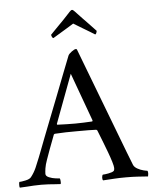

<svg xmlns="http://www.w3.org/2000/svg" viewBox="-71 -887 746 937"><g transform="rotate(-5 302.0 -418.0)"><path d="M317 -839Q320 -839 323 -836.5Q326 -834 329 -831Q349 -810 363 -795Q377 -780 392 -765Q407 -750 428 -727Q428 -723 425.5 -716.5Q423 -710 419 -710Q413 -714 396.5 -724Q380 -734 361.5 -745Q343 -756 330 -764Q317 -772 317 -772Q317 -772 305 -764.5Q293 -757 275.5 -746.5Q258 -736 241.5 -726Q225 -716 215 -710Q211 -710 208 -716.5Q205 -723 205 -727Q226 -749 241 -764Q256 -779 270.5 -794Q285 -809 305 -831Q308 -834 311 -836.5Q314 -839 317 -839ZM93 -136Q93 -136 102.5 -160.5Q112 -185 128 -227Q144 -269 164.5 -320.5Q185 -372 206 -426.5Q227 -481 246.5 -531Q266 -581 281 -619Q285 -627 298.5 -637Q312 -647 319 -647Q321 -647 321.5 -646.5Q322 -646 324 -645L523 -123Q545 -65 548 -59Q553 -48 567.5 -40Q582 -32 596.5 -28.5Q611 -25 615 -25Q619 -20 618 -9.5Q617 1 616 3Q587 1 564 -0.5Q541 -2 509 -2Q475 -2 452.5 -0.5Q430 1 396 3Q392 -1 392.5 -11Q393 -21 397 -25Q406 -25 425 -28.5Q444 -32 451 -38Q455 -42 455 -52Q455 -61 448.5 -82.5Q442 -104 432 -131Q422 -158 412 -183.5Q402 -209 395.5 -225.5Q389 -242 389 -242Q389 -242 387 -244Q385 -246 383 -246Q368 -247 346 -247Q324 -247 305 -247Q300 -247 295 -247Q290 -247 286 -247Q256 -247 235 -246.5Q214 -246 181 -244Q180 -244 178 -242.5Q176 -241 176 -241Q176 -241 168.5 -221Q161 -201 150.5 -173.5Q140 -146 132 -122Q123 -97 120.5 -80Q118 -63 118 -53Q118 -42 133.5 -35.5Q149 -29 165.5 -27Q182 -25 186 -25Q188 -23 189 -12.5Q190 -2 188 3Q169 2 155.5 1Q142 0 128.5 -1Q115 -2 93 -2Q71 -2 56 -1Q41 0 26 1Q11 2 -12 3Q-14 1 -14 -9.5Q-14 -20 -12 -25Q-3 -25 18.5 -29.5Q40 -34 47 -44Q62 -63 72.5 -86.5Q83 -110 93 -136ZM284 -529 195 -291Q195 -291 195.5 -289Q196 -287 197 -287Q216 -286 242.5 -285.5Q269 -285 285 -285Q308 -285 326.5 -286Q345 -287 367 -288Q369 -288 369.5 -290.5Q370 -293 370 -293Z"/></g></svg>

Font: Amiri
Style: Regular
Weight: 400
Designer: Khaled Hosny
Version: Version 0.114